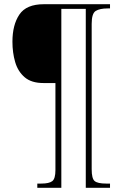

<svg xmlns="http://www.w3.org/2000/svg" viewBox="-20 -780 589 911"><path d="M157 111V91H176Q213 91 228 79.5Q243 68 243 27V-386H186Q129 -386 97 -413.5Q65 -441 52 -485.5Q39 -530 39 -582Q39 -662 72 -711Q105 -760 188 -760H502V-740H491Q453 -740 434 -728Q415 -716 415 -667V23Q415 67 429 79Q443 91 484 91H502V111H387V-738H271V111Z"/></svg>

Font: Noto Serif Lao SemiCondensed Thin
Style: Regular
Weight: 100
Width: 4
Designer: Monotype Design Team
Foundry: Monotype Imaging Inc.
Version: Version 2.003; ttfautohint (v1.8.4.7-5d5b)